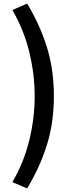

<svg xmlns="http://www.w3.org/2000/svg" viewBox="-20 -849 407 1069"><path d="M131 200 49 165Q112 57 142.5 -66Q173 -189 173 -314Q173 -438 142.5 -561.5Q112 -685 49 -793L131 -829Q201 -714 240.5 -588.5Q280 -463 280 -314Q280 -165 240.5 -40Q201 85 131 200Z"/></svg>

Font: Noto Sans SC Thin SemiBold
Style: Regular
Weight: 600
Version: Version 2.004-H2;hotconv 1.0.118;makeotfexe 2.5.65603